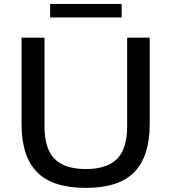

<svg xmlns="http://www.w3.org/2000/svg" viewBox="-20 -928 854 958"><path d="M408.5 9.5Q241.5 9.5 164.5 -69.5Q87.5 -148.5 87.5 -308V-740H202V-297.5Q202 -186 252.5 -135.2Q303 -84.5 408.5 -84.5Q513.5 -84.5 564 -135.2Q614.5 -186 614.5 -297.5V-740H727V-308Q727 -148.5 650.2 -69.5Q573.5 9.5 408.5 9.5ZM230 -841V-908.5H587V-841Z"/></svg>

Font: Encode Sans Exp Md
Style: Regular
Weight: 500
Width: 7
Designer: Multiple Designers
Foundry: Impallari Type
Version: Version 3.002; ttfautohint (v1.8.3) -l 8 -r 50 -G 200 -x 14 